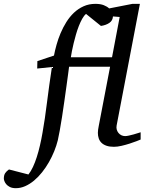

<svg xmlns="http://www.w3.org/2000/svg" viewBox="-151 -757 758 1006"><path d="M440.9 -670.9Q439.5 -648.9 421.9 -637Q404.3 -625 377.9 -621.1L299.8 -684.1Q289.1 -675.3 279.8 -658.7Q270.5 -642.1 262.2 -621.1Q253.9 -600.1 247.1 -576.4Q240.2 -552.7 234.9 -530.5Q229.5 -508.3 225.8 -489Q222.2 -469.7 220.2 -457H436L476.1 -668ZM585.9 -25.9Q580.1 -23.4 564.5 -17.3Q548.8 -11.2 528.3 -4.6Q507.8 2 485.8 7.1Q463.9 12.2 445.8 12.2Q423.3 12.2 407.5 6.8Q391.6 1.5 381.3 -8.3Q371.1 -18.1 366.5 -31.5Q361.8 -44.9 361.8 -61Q361.8 -68.4 363 -77.4Q364.3 -86.4 366.2 -96.2L425.8 -407.2H210.9Q209.5 -396 205.8 -368.2Q202.1 -340.3 197 -303.7Q191.9 -267.1 186 -225.3Q180.2 -183.6 174.1 -144.8Q168 -106 162.1 -73.2Q156.2 -40.5 151.9 -22Q145 5.9 133.1 35.4Q121.1 64.9 105.2 92.8Q89.4 120.6 69.6 145.5Q49.8 170.4 27.6 189Q5.4 207.5 -18.8 218.3Q-43 229 -67.9 229Q-86.9 229 -99.4 222.7Q-111.8 216.3 -118.7 207.8Q-125.5 199.2 -128.2 191.2Q-130.9 183.1 -130.9 179.2Q-130.9 160.2 -123.5 149.7Q-116.2 139.2 -104 130.9L-2 157.2Q10.7 141.1 21.7 117.7Q32.7 94.2 41.7 65.9Q50.8 37.6 58.3 5.1Q65.9 -27.3 71.8 -62Q84.5 -132.8 95.2 -220Q106 -307.1 121.1 -405.8L43.9 -397.9L44.9 -437L131.8 -465.8Q136.7 -492.2 145.3 -522.7Q153.8 -553.2 166.5 -583.3Q179.2 -613.3 196.5 -641.1Q213.9 -668.9 236.3 -690.2Q258.8 -711.4 286.9 -724.1Q314.9 -736.8 349.1 -736.8Q375.5 -736.8 393.1 -729.7Q410.6 -722.7 420.9 -712.9L543 -736.8H582L460 -99.1Q458 -87.9 460.7 -78.1Q463.4 -68.4 469.7 -60.5Q476.1 -52.7 485.1 -48.3Q494.1 -43.9 504.9 -43.9Q512.2 -43.9 524.4 -46.6Q536.6 -49.3 549.1 -52.7Q561.5 -56.2 571.8 -59.6Q582 -63 585.9 -64Z"/></svg>

Font: Charis SIL Viet
Style: Italic
Weight: 400
Italic angle: -11°
Foundry: SIL International
Version: Version 5.000